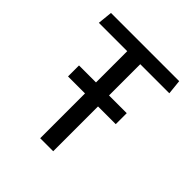

<svg xmlns="http://www.w3.org/2000/svg" viewBox="-196 -871 1011 1011"><g transform="rotate(45 310.0 -365.0)"><path d="M132.3 -415.5H487.7V-333.7H132.3ZM258.7 -730H355.7V0H258.7ZM55.8 -730H563.8L572.2 -648.2H47.5Z"/></g></svg>

Font: Monaspace Krypton Var ExLight
Style: Regular
Weight: 200
Designer: Riley Cran and the Lettermatic Team
Version: Version 1.200 (Monaspace Krypton Var)